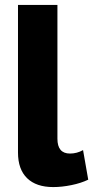

<svg xmlns="http://www.w3.org/2000/svg" viewBox="-20 -750 378 779"><path d="M196 9Q231 9 270 1Q309 -7 338 -21L317 -141Q292 -127 264 -127Q213 -127 213 -187V-730H53V-131Q53 -63 90 -27Q127 9 196 9Z"/></svg>

Font: RT Raleway ExtraBold
Style: Regular
Weight: 400
Designer: Matt McInerney, Pablo Impallari, Rodrigo Fuenzalida — Edited by Milan Moffatt in April 2016
Foundry: Matt McInerney, Pablo Impallari, Rodrigo Fuenzalida — Edited by Milan Moffatt in April 2016
Version: Version 3.001